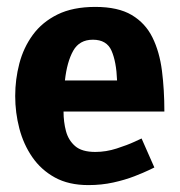

<svg xmlns="http://www.w3.org/2000/svg" viewBox="-20 -528 520 556"><path d="M236 8Q179 8 139 -14Q99 -36 73.5 -73Q48 -110 36 -156Q24 -202 24 -250Q24 -298 36 -344Q48 -390 75 -427Q102 -464 146.5 -486Q191 -508 256 -508Q322 -508 361.5 -484.5Q401 -461 421.5 -419.5Q442 -378 449 -323Q456 -268 456 -205H164Q164 -175 171 -148.5Q178 -122 197.5 -105Q217 -88 256 -88Q287 -88 318 -98Q349 -108 369.5 -117.5Q390 -127 390 -127L427 -43Q427 -43 411.5 -35.5Q396 -28 369 -17.5Q342 -7 308 0.5Q274 8 236 8ZM249 -413Q210 -413 192 -381Q174 -349 168 -295H319Q317 -349 303 -381Q289 -413 249 -413Z"/></svg>

Font: Epunda Sans
Style: Bold
Weight: 700
Designer: Simon Atzbach
Foundry: typofactur
Version: Version 2.204; ttfautohint (v1.8.4.7-5d5b)